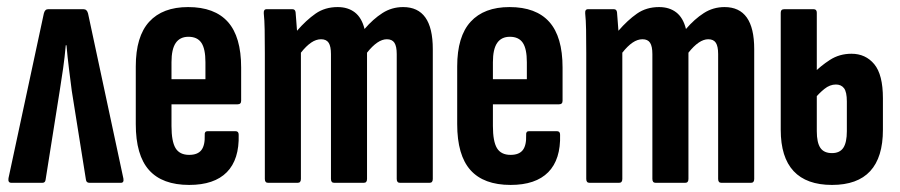

<svg xmlns="http://www.w3.org/2000/svg" viewBox="-20 -517 2546 543"><path d="M12 0Q2 0 4 -13L104 -479Q107 -491 116 -491H216Q226 -491 229 -479L329 -12Q331 0 322 0H233Q224 0 223 -9L183 -260Q179 -291 175 -323Q171 -355 168 -389H166Q163 -355 158.5 -323.5Q154 -292 149 -261L109 -9Q108 0 100 0Z M515 6Q439 6 401.5 -36Q364 -78 364 -166V-329Q364 -414 402 -455.5Q440 -497 512 -497Q587 -497 624.5 -455Q662 -413 662 -326V-232Q662 -222 652 -222H465V-161Q465 -117 476.5 -98Q488 -79 515 -79Q539 -79 549.5 -92.5Q560 -106 559 -135Q558 -146 567 -146H646Q655 -146 655 -136Q657 -66 621.5 -30Q586 6 515 6ZM465 -293H561V-341Q561 -379 549.5 -396Q538 -413 513 -413Q489 -413 477 -395.5Q465 -378 465 -341Z M738 0Q729 0 729 -11V-367Q729 -405 728.5 -433Q728 -461 726 -479Q725 -491 734 -491H807Q815 -491 816 -482Q817 -470 818 -456.5Q819 -443 820 -430Q846 -460 872.5 -478.5Q899 -497 935 -497Q964 -497 983.5 -482Q1003 -467 1011 -435Q1035 -463 1061.5 -480Q1088 -497 1120 -497Q1162 -497 1183 -467.5Q1204 -438 1204 -378V-11Q1204 0 1195 0H1111Q1102 0 1102 -11V-364Q1102 -386 1095.5 -396Q1089 -406 1074 -406Q1061 -406 1047 -396.5Q1033 -387 1018 -368V-11Q1018 0 1009 0H925Q916 0 916 -11V-364Q916 -386 909.5 -396Q903 -406 888 -406Q874 -406 860 -396.5Q846 -387 831 -368V-11Q831 0 822 0Z M1424 6Q1348 6 1310.5 -36Q1273 -78 1273 -166V-329Q1273 -414 1311 -455.5Q1349 -497 1421 -497Q1496 -497 1533.5 -455Q1571 -413 1571 -326V-232Q1571 -222 1561 -222H1374V-161Q1374 -117 1385.5 -98Q1397 -79 1424 -79Q1448 -79 1458.5 -92.5Q1469 -106 1468 -135Q1467 -146 1476 -146H1555Q1564 -146 1564 -136Q1566 -66 1530.5 -30Q1495 6 1424 6ZM1374 -293H1470V-341Q1470 -379 1458.5 -396Q1447 -413 1422 -413Q1398 -413 1386 -395.5Q1374 -378 1374 -341Z M1647 0Q1638 0 1638 -11V-367Q1638 -405 1637.5 -433Q1637 -461 1635 -479Q1634 -491 1643 -491H1716Q1724 -491 1725 -482Q1726 -470 1727 -456.5Q1728 -443 1729 -430Q1755 -460 1781.5 -478.5Q1808 -497 1844 -497Q1873 -497 1892.5 -482Q1912 -467 1920 -435Q1944 -463 1970.5 -480Q1997 -497 2029 -497Q2071 -497 2092 -467.5Q2113 -438 2113 -378V-11Q2113 0 2104 0H2020Q2011 0 2011 -11V-364Q2011 -386 2004.5 -396Q1998 -406 1983 -406Q1970 -406 1956 -396.5Q1942 -387 1927 -368V-11Q1927 0 1918 0H1834Q1825 0 1825 -11V-364Q1825 -386 1818.5 -396Q1812 -406 1797 -406Q1783 -406 1769 -396.5Q1755 -387 1740 -368V-11Q1740 0 1731 0Z M2333 6Q2261 6 2224.5 -33Q2188 -72 2188 -150V-481Q2188 -491 2198 -491H2281Q2290 -491 2290 -481V-146Q2290 -114 2300 -99Q2310 -84 2333 -84Q2355 -84 2365 -99Q2375 -114 2375 -146V-230Q2375 -257 2367 -267.5Q2359 -278 2344 -278Q2327 -278 2311.5 -265.5Q2296 -253 2283 -237L2281 -310Q2300 -330 2327 -347.5Q2354 -365 2388 -365Q2428 -365 2452.5 -335.5Q2477 -306 2477 -239V-150Q2477 -72 2441 -33Q2405 6 2333 6Z"/></svg>

Font: Sofia Sans Extra Condensed
Style: Bold
Weight: 700
Designer: Botio Nikoltchev, Ani Petrova
Foundry: lettersoup
Version: Version 4.101